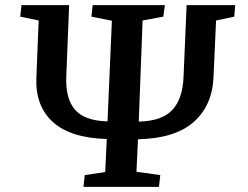

<svg xmlns="http://www.w3.org/2000/svg" viewBox="-20 -730 968 750"><path d="M306 0 311 -46 391 -58 397 -187Q256 -191 187 -253Q118 -315 122 -425L131 -650L59 -665L64 -710H250L239 -433Q235 -346 272.5 -302Q310 -258 400 -256L417 -649L337 -665L342 -710H624L618 -665L537 -650L522 -255Q613 -257 653.5 -301Q694 -345 697 -431L709 -710H899L895 -665L824 -650L814 -428Q809 -317 736 -253Q663 -189 519 -186L513 -59L606 -46L601 0Z"/></svg>

Font: Literata 36pt SemiBold
Style: Italic
Weight: 600
Italic angle: -2°
Designer: Latin by Veronika Burian and Jose Scaglione. Greek by Irene Vlachou. Cyrillic by Vera Evstafieva
Foundry: TypeTogether
Version: Version 3.002